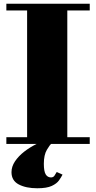

<svg xmlns="http://www.w3.org/2000/svg" viewBox="-20 -770 514 1027"><path d="M314.5 164Q307.5 178 295.5 195Q283.5 212 256.8 224.5Q230 237 179.5 237Q119 237 80.2 216.5Q41.5 196 41.5 151Q41.5 121 60.2 93Q79 65 109.5 41.2Q140 17.5 175.8 0Q211.5 -17.5 245.5 -27L254.5 -1Q247 4 230.8 31.2Q214.5 58.5 214.5 106Q214.5 146.5 224.5 162.8Q234.5 179 252.5 179Q264.5 179 270.8 170.5Q277 162 283.5 150ZM14 -36H125V-714H14V-750H460V-714H340V-36H460V0H14Z"/></svg>

Font: Bodoni* 06pt Fatface
Style: Regular
Weight: 900
Version: Version 2.3